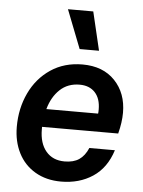

<svg xmlns="http://www.w3.org/2000/svg" viewBox="-53 -787 625 839"><g transform="rotate(5 259.0 -367.5)"><path d="M322 -744 362 -575H277L211 -744ZM143 -222V-211Q143 -150 172.5 -115Q202 -80 254 -80Q293 -80 317.5 -96.5Q342 -113 357 -148H469Q444 -69 385 -30Q326 9 246 9Q181 9 132.5 -19.5Q84 -48 58.5 -98.5Q33 -149 33 -213Q33 -294 65 -361.5Q97 -429 156.5 -469Q216 -509 296 -509Q386 -509 438 -454.5Q490 -400 490 -314Q490 -272 477 -222ZM155 -301H382Q383 -307 383 -319Q383 -367 358.5 -393.5Q334 -420 291 -420Q239 -420 204.5 -387.5Q170 -355 155 -301Z"/></g></svg>

Font: CBA Beacon Sans Bold
Style: Italic
Weight: 700
Italic angle: -13°
Designer: Wei Huang
Foundry: Wei Huang
Version: Version 1.002